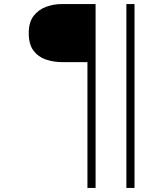

<svg xmlns="http://www.w3.org/2000/svg" viewBox="-20 -721 731 942"><path d="M409 201V-416H288Q243 -416 205 -429Q167 -442 144 -473Q121 -504 121 -559Q121 -612 145 -643Q169 -674 206 -687.5Q243 -701 282 -701H449V201ZM600 201V-701H640V201Z"/></svg>

Font: Panamera Light
Style: Regular
Weight: 300
Designer: Bastien Sozeau
Foundry: NBR — Bastien Sozeau
Version: Version 3.002; ttfautohint (v1.8.4.7-5d5b);gftools[0.9.33]